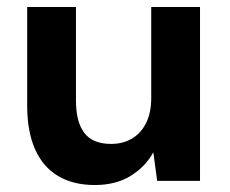

<svg xmlns="http://www.w3.org/2000/svg" viewBox="-20 -519 659 551"><path d="M252 12Q190 12 146.5 -14Q103 -40 80.5 -91Q58 -142 58 -216V-499H198V-230Q198 -169 222 -137.5Q246 -106 299 -106Q333 -106 359 -121.5Q385 -137 399.5 -166.5Q414 -196 414 -238V-499H554V0H431L420 -82Q397 -40 354.5 -14Q312 12 252 12Z"/></svg>

Font: DM Sans 20pt ExtraBold
Style: Regular
Weight: 800
Version: Version 4.004;gftools[0.9.30]